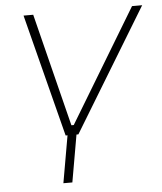

<svg xmlns="http://www.w3.org/2000/svg" viewBox="-52 -566 685 811"><g transform="rotate(-5 290.5 -160.0)"><path d="M211 0H219L184 200H222L257 0H265L581 -520H538L249 -41H239L119 -520H78Z"/></g></svg>

Font: Fixel Display 20240404 ExLight
Style: Italic
Weight: 200
Italic angle: -10°
Designer: AlfaBravo + MacPaw
Foundry: Kyrylo Tkachov, Marchela Mozhyna, Serhii Makarenko, Maria Weinstein, Zakhar Kryvoshyya
Version: Version 1.211;Glyphs 3.2 (3225)